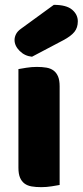

<svg xmlns="http://www.w3.org/2000/svg" viewBox="-20 -764 341 792"><path d="M202 -744Q254 -744 277.5 -724Q301 -704 301 -676Q301 -650 287 -632.5Q273 -615 241 -598L112 -530Q82 -533 61 -554Q40 -575 40 -599Q40 -611 46 -623Q52 -635 66 -645ZM226 -1Q215 1 193.5 4.5Q172 8 150 8Q128 8 110.5 5Q93 2 81 -7Q69 -16 62.5 -31.5Q56 -47 56 -72V-479Q67 -481 88.5 -484.5Q110 -488 132 -488Q154 -488 171.5 -485Q189 -482 201 -473Q213 -464 219.5 -448.5Q226 -433 226 -408Z"/></svg>

Font: Baloo Tamma
Style: Regular
Weight: 400
Designer: Divya Kowshik and Ek Type
Foundry: Ek Type
Version: Version 1.443;PS 1.000;hotconv 16.6.51;makeotf.lib2.5.65220;